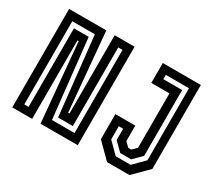

<svg xmlns="http://www.w3.org/2000/svg" viewBox="-133 -941 1307 1182"><g transform="rotate(30 521.0 -350.0)"><path d="M55 0V-700H319.5L369.5 -143.5H379V-700H520.5V0H256L205 -558H196.5V0ZM110 -53H140.5V-611.5H245.5L305.5 -55H466V-646H435.5V-87H330.5L270.5 -644H110ZM729 0 625.5 -103V-281.5H767V-172L797.5 -141.5H819.5L850 -172V-558.5H721V-700H991.5V-103L888 0ZM757 -58H862.5L938.5 -134V-646H773.5V-615.5H907.5V-147.5L849 -89H771L712 -147.5V-227.5H681V-134Z"/></g></svg>

Font: Tourney Condensed SemiBold
Style: Regular
Weight: 600
Width: 3
Designer: Tyler Finck
Foundry: Etcetera Type Co
Version: Version 1.010; ttfautohint (v1.8.3)